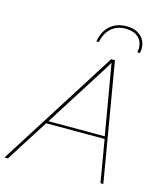

<svg xmlns="http://www.w3.org/2000/svg" viewBox="-170 -943 870 1034"><g transform="rotate(15 264.5 -426.5)"><path d="M407 -853Q457 -853 486.5 -826.5Q516 -800 516 -757Q516 -746 513 -732H499Q501 -748 501 -755Q501 -795 475 -817Q449 -839 406 -839Q358 -839 326 -811Q294 -783 284 -732H270Q281 -793 317.5 -823Q354 -853 407 -853ZM372 -660H393L505 0H489L449 -236H123L-27 0H-46ZM132 -250H446L387 -595L379 -642L352 -597Z"/></g></svg>

Font: Elaine Sans Thin
Style: Italic
Weight: 250
Italic angle: -13°
Designer: Wei Huang
Foundry: Wei Huang
Version: Version 2.001;December 24, 2019;FontCreator 12.0.0.2547 64-b